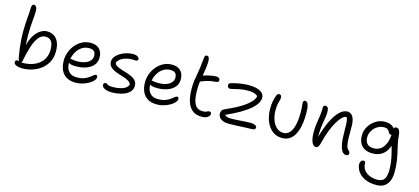

<svg xmlns="http://www.w3.org/2000/svg" viewBox="-74 -1392 4985 2285"><g transform="rotate(15 2418.5 -249.5)"><path d="M180 10Q162 10 143.5 7Q125 4 109.5 -2Q94 -8 85 -17.5Q76 -27 76 -41Q76 -54 83 -60.5Q90 -67 100 -67Q109 -67 120 -64Q120 -65 120 -66Q112 -82 107 -110Q97 -165 90.5 -220Q84 -275 81 -323Q78 -371 78 -404Q78 -466 80.5 -511Q83 -556 86 -590.5Q89 -625 91.5 -655.5Q94 -686 94 -718Q94 -734 101.5 -746.5Q109 -759 122 -759Q137 -759 149.5 -742Q162 -725 162 -693Q162 -660 159.5 -631Q157 -602 154 -569.5Q151 -537 148.5 -493.5Q146 -450 146 -388Q146 -348 149 -298Q150 -284 151 -268Q168 -335 194 -380Q230 -440 272.5 -466.5Q315 -493 353 -493Q401 -493 438 -471.5Q475 -450 496 -404Q517 -358 517 -285Q517 -215 489 -160.5Q461 -106 413.5 -68Q366 -30 305.5 -10Q245 10 180 10ZM153 -56Q161 -55 168 -55Q227 -55 278.5 -70.5Q330 -86 368.5 -116Q407 -146 428.5 -191Q450 -236 450 -294Q450 -328 442 -358.5Q434 -389 413 -408Q392 -427 353 -427Q304 -427 268.5 -382.5Q233 -338 207.5 -259Q182 -180 163 -78Q159 -62 153 -56Z M838 10Q785 10 746.5 -6Q708 -22 683 -52Q658 -82 646 -122Q634 -162 634 -210Q634 -260 652 -310.5Q670 -361 704 -402.5Q738 -444 785.5 -469.5Q833 -495 892 -495Q936 -495 968.5 -479Q1001 -463 1019 -430.5Q1037 -398 1037 -349Q1037 -309 1018.5 -277.5Q1000 -246 967 -224Q934 -202 889.5 -190.5Q845 -179 793 -179Q731 -179 709 -194Q704 -197 701 -200Q701 -160 714 -128Q727 -95 756.5 -75Q786 -55 835 -55Q888 -55 923.5 -68.5Q959 -82 982.5 -99Q1006 -116 1021.5 -129.5Q1037 -143 1050 -143Q1061 -143 1065 -136Q1069 -129 1069 -114Q1069 -96 1049.5 -74.5Q1030 -53 997 -34Q964 -15 923 -2.5Q882 10 838 10ZM705 -249Q708 -249 711 -249Q722 -249 739 -245Q756 -241 789 -241Q844 -241 884.5 -255Q925 -269 947.5 -294.5Q970 -320 970 -353Q970 -391 951.5 -410Q933 -429 889 -429Q848 -429 813.5 -410.5Q779 -392 754 -360Q729 -328 715 -287Q709 -268 705 -249Z M1279 10Q1241 10 1214 1Q1187 -8 1173.5 -22Q1160 -36 1160 -50Q1160 -62 1167.5 -70.5Q1175 -79 1189 -79Q1197 -79 1201.5 -75.5Q1206 -72 1213 -67Q1220 -62 1234 -58.5Q1248 -55 1275 -55Q1343 -55 1396 -72.5Q1449 -90 1468 -133Q1462 -158 1439 -173Q1416 -188 1383.5 -199Q1351 -210 1315.5 -221Q1280 -232 1249.5 -246.5Q1219 -261 1199.5 -284.5Q1180 -308 1180 -344Q1180 -375 1201 -403Q1222 -431 1257 -452.5Q1292 -474 1334.5 -486Q1377 -498 1421 -497Q1453 -496 1471.5 -482Q1490 -468 1490 -455Q1490 -444 1482.5 -437Q1475 -430 1460 -430Q1457 -430 1452 -430.5Q1447 -431 1440 -431.5Q1433 -432 1423 -432Q1359 -432 1310.5 -410.5Q1262 -389 1239 -346Q1243 -323 1266 -308.5Q1289 -294 1322 -283.5Q1355 -273 1391 -262Q1427 -251 1458.5 -236Q1490 -221 1510 -197Q1530 -173 1530 -136Q1530 -86 1494 -53.5Q1458 -21 1401 -5.5Q1344 10 1279 10Z M1839 10Q1768 10 1723 -18.5Q1678 -47 1656.5 -96.5Q1635 -146 1635 -210Q1635 -260 1653 -310.5Q1671 -361 1705 -402.5Q1739 -444 1786.5 -469.5Q1834 -495 1893 -495Q1937 -495 1969.5 -479Q2002 -463 2020 -430.5Q2038 -398 2038 -349Q2038 -296 2006 -258Q1974 -220 1919 -199.5Q1864 -179 1794 -179Q1732 -179 1710 -194Q1705 -197 1702 -200Q1702 -160 1715 -128Q1728 -95 1757.5 -75Q1787 -55 1836 -55Q1889 -55 1924.5 -68.5Q1960 -82 1983.5 -99Q2007 -116 2022.5 -129.5Q2038 -143 2051 -143Q2062 -143 2066 -136Q2070 -129 2070 -114Q2070 -96 2050.5 -74.5Q2031 -53 1998 -34Q1965 -15 1924 -2.5Q1883 10 1839 10ZM1706 -249Q1709 -249 1712 -249Q1723 -249 1740 -245Q1757 -241 1790 -241Q1845 -241 1885.5 -255Q1926 -269 1948.5 -294.5Q1971 -320 1971 -353Q1971 -391 1952.5 -410Q1934 -429 1890 -429Q1849 -429 1814.5 -410.5Q1780 -392 1755 -360Q1730 -328 1716 -287Q1710 -268 1706 -249Z M2391 13Q2318 13 2274 -24Q2230 -61 2210.5 -127.5Q2191 -194 2191 -282Q2191 -337 2197 -381.5Q2203 -426 2211 -465.5Q2219 -505 2224 -544Q2230 -593 2233 -623.5Q2236 -654 2239 -679Q2241 -690 2246.5 -698Q2252 -706 2265 -706Q2293 -706 2298 -668Q2303 -630 2293 -557Q2287 -513 2281 -481Q2279 -472 2278 -463Q2279 -463 2281 -464Q2305 -473 2332 -480Q2359 -487 2387 -491Q2415 -495 2440 -495Q2453 -495 2462.5 -491Q2472 -487 2478 -479.5Q2484 -472 2484 -460Q2484 -446 2476 -440Q2468 -434 2449 -432Q2408 -429 2376.5 -422.5Q2345 -416 2318.5 -407Q2292 -398 2266 -387Q2265 -387 2265 -386Q2263 -374 2262 -361Q2258 -329 2258 -286Q2258 -199 2272.5 -148Q2287 -97 2316 -75Q2345 -53 2388 -53Q2413 -53 2425.5 -58Q2438 -63 2446.5 -67.5Q2455 -72 2468 -72Q2479 -72 2485 -65Q2491 -58 2491 -47Q2491 -25 2465 -6Q2439 13 2391 13Z M2731 10Q2678 10 2647.5 -4Q2617 -18 2604.5 -39.5Q2592 -61 2592 -82Q2592 -100 2601 -117Q2610 -134 2635 -144Q2743 -191 2819.5 -237.5Q2896 -284 2935 -330Q2963 -363 2968 -394Q2961 -401 2953 -407Q2934 -419 2908.5 -424.5Q2883 -430 2849 -430Q2792 -430 2749.5 -421.5Q2707 -413 2676.5 -404.5Q2646 -396 2626 -396Q2620 -396 2613.5 -401Q2607 -406 2603 -414.5Q2599 -423 2599 -432Q2599 -445 2604.5 -451.5Q2610 -458 2624 -462Q2669 -476 2726.5 -486Q2784 -496 2833 -496Q2890 -496 2928 -487Q2966 -478 2989 -463Q3012 -448 3021.5 -429Q3031 -410 3031 -390Q3031 -359 3011 -324Q2991 -289 2946 -249.5Q2901 -210 2826 -166Q2757 -126 2658 -82Q2669 -67 2684 -63Q2705 -56 2741 -56Q2776 -56 2815.5 -59Q2855 -62 2896 -65Q2937 -68 2974 -68Q3009 -68 3030.5 -57.5Q3052 -47 3052 -30Q3052 -18 3042.5 -9Q3033 0 3016 0Q2978 0 2928.5 2.5Q2879 5 2828 7.5Q2777 10 2731 10Z M3383 10Q3323 10 3280 -16.5Q3237 -43 3209 -87Q3181 -131 3168 -184.5Q3155 -238 3155 -291Q3155 -338 3162.5 -379.5Q3170 -421 3185 -460Q3190 -473 3197.5 -479.5Q3205 -486 3217 -486Q3231 -486 3238.5 -476.5Q3246 -467 3246 -451Q3246 -435 3242.5 -421.5Q3239 -408 3234 -392Q3229 -376 3225.5 -352.5Q3222 -329 3222 -291Q3222 -222 3242 -168.5Q3262 -115 3298 -84Q3334 -53 3381 -53Q3424 -53 3454.5 -84.5Q3485 -116 3501.5 -180.5Q3518 -245 3518 -344Q3518 -374 3516.5 -393.5Q3515 -413 3513 -427.5Q3511 -442 3511 -458Q3511 -473 3516.5 -481Q3522 -489 3534 -489Q3550 -489 3561 -477Q3572 -465 3578.5 -433.5Q3585 -402 3585 -345Q3585 -225 3560.5 -146.5Q3536 -68 3491 -29Q3446 10 3383 10Z M4169 9Q4143 9 4122.5 -17Q4102 -43 4090.5 -103.5Q4079 -164 4079 -265Q4079 -321 4077 -354.5Q4075 -388 4070 -407Q4067 -419 4062 -428Q4057 -429 4052 -429Q4032 -429 4005.5 -402.5Q3979 -376 3950.5 -328.5Q3922 -281 3896 -215.5Q3870 -150 3851 -72Q3841 -27 3829 -9Q3817 9 3798 9Q3764 9 3746 -36Q3728 -81 3728 -151Q3728 -202 3732.5 -240.5Q3737 -279 3742.5 -312.5Q3748 -346 3752.5 -382Q3757 -418 3757 -465Q3757 -478 3764 -486.5Q3771 -495 3784 -495Q3803 -495 3813.5 -479.5Q3824 -464 3824 -429Q3824 -395 3818.5 -361.5Q3813 -328 3806.5 -288.5Q3800 -249 3796 -199Q3793 -161 3794 -114Q3825 -225 3862 -305Q3906 -399 3955 -447.5Q4004 -496 4052 -496Q4083 -496 4104 -477.5Q4125 -459 4136 -424.5Q4147 -390 4147 -342Q4147 -262 4147.5 -203.5Q4148 -145 4156.5 -107Q4165 -69 4188 -50Q4197 -43 4200 -35.5Q4203 -28 4203 -18Q4203 -8 4195.5 0.5Q4188 9 4169 9Z M4612 260Q4542 260 4491.5 242Q4441 224 4410 195Q4379 166 4364 133Q4349 100 4349 71Q4349 50 4361 34.5Q4373 19 4389 19Q4403 19 4409 27Q4415 35 4415 51Q4415 94 4440.5 127Q4466 160 4509 178Q4552 196 4604 196Q4668 196 4691.5 157.5Q4715 119 4715 48Q4715 -12 4707 -61.5Q4699 -111 4688 -155Q4676 -198 4666 -240Q4662 -228 4658 -217Q4639 -174 4611 -146Q4583 -118 4547 -104.5Q4511 -91 4469 -91Q4415 -91 4375 -111Q4335 -131 4313.5 -170Q4292 -209 4292 -267Q4292 -312 4310 -352.5Q4328 -393 4359.5 -425Q4391 -457 4431 -475.5Q4471 -494 4515 -494Q4564 -494 4593 -479.5Q4622 -465 4635 -443Q4635 -442 4636 -441Q4637 -449 4641 -454Q4648 -463 4667 -463Q4690 -463 4702 -441Q4714 -419 4716 -390Q4721 -327 4732 -276.5Q4743 -226 4754.5 -177.5Q4766 -129 4774 -72.5Q4782 -16 4782 59Q4782 153 4737.5 206.5Q4693 260 4612 260ZM4632 -366Q4628 -363 4623 -363Q4608 -363 4601 -373Q4594 -383 4587 -395.5Q4580 -408 4566.5 -418Q4553 -428 4526 -428Q4480 -428 4442 -404.5Q4404 -381 4381.5 -343Q4359 -305 4359 -262Q4359 -210 4385.5 -182Q4412 -154 4468 -154Q4514 -154 4551.5 -180Q4589 -206 4612 -266Q4627 -306 4632 -366Z"/></g></svg>

Font: Shantell Sans Light Light
Style: Regular
Weight: 300
Version: Version 1.008;[ac192a2d6]